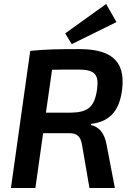

<svg xmlns="http://www.w3.org/2000/svg" viewBox="-20 -946 669 966"><path d="M566 -835 514 -926 308 -778 341 -724ZM594 -492C615 -651 525 -699 377 -699C273 -699 211 -698 132 -690L35 0H158L197 -276H326C367 -276 385 -262 393 -216L430 0H558L517 -214C506 -279 478 -307 438 -317L439 -323C540 -335 581 -397 594 -492ZM333 -379H211L242 -595C279 -596 323 -596 374 -596C457 -596 479 -572 468 -494C455 -406 421 -380 333 -379Z"/></svg>

Font: Exo 2 Semi Bold
Style: Italic
Weight: 600
Italic angle: -8°
Designer: Natanael Gama
Version: Version 1.001;PS 001.001;hotconv 1.0.88;makeotf.lib2.5.64775